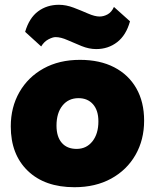

<svg xmlns="http://www.w3.org/2000/svg" viewBox="-20 -771 647 802"><path d="M314 -521Q397 -521 457 -490Q517 -459 549.5 -402Q582 -345 582 -267Q582 -187 546 -124Q510 -61 444.5 -25Q379 11 291 11Q167 11 96 -57.5Q25 -126 25 -243Q25 -323 61 -386Q97 -449 162 -485Q227 -521 314 -521ZM300 -149Q341 -149 366 -180.5Q391 -212 391 -264Q391 -310 368.5 -335.5Q346 -361 308 -361Q266 -361 241 -330Q216 -299 216 -246Q216 -200 238 -174.5Q260 -149 300 -149ZM382 -566Q352 -566 321 -578.5Q290 -591 262 -603.5Q234 -616 212 -616Q200 -616 182 -606.5Q164 -597 152 -577L85 -638Q102 -696 139 -723.5Q176 -751 226 -751Q256 -751 287.5 -739Q319 -727 347.5 -714.5Q376 -702 396 -702Q413 -702 429.5 -711Q446 -720 456 -742L523 -682Q507 -624 469.5 -595Q432 -566 382 -566Z"/></svg>

Font: Livvic Black
Style: Regular
Weight: 900
Designer: Jacques Le Bailly, Baron von Fonthausen
Version: Version 1.001; ttfautohint (v1.8.2)